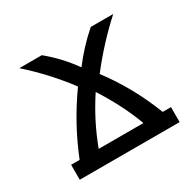

<svg xmlns="http://www.w3.org/2000/svg" viewBox="-122 -675 831 813"><g transform="rotate(-30 293.0 -268.5)"><path d="M48.8 0V-73.2H90.3Q147.5 -216.8 239.7 -345.7Q162.1 -449.2 63.5 -537.1H173.3Q241.7 -481 293 -408.7Q347.2 -480 412.6 -537.1H522.5Q427.7 -451.2 345.7 -345.7Q439 -222.2 496.6 -73.2H537.1V0ZM183.6 -73.2H402.3Q361.3 -183.1 293 -288.1Q225.1 -185.1 183.6 -73.2Z"/></g></svg>

Font: Consola Mono
Style: Book
Weight: 400
Monospace: yes
Designer: Wojciech Kalinowski "wmk69" (wmk69@o2.pl)
Foundry: Wojciech Kalinowski "wmk69" (wmk69@o2.pl)
Version: Version 2.1.0